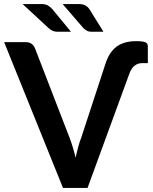

<svg xmlns="http://www.w3.org/2000/svg" viewBox="-28 -932 760 952"><path d="M495.5 -617.5Q513.5 -673.5 550.2 -700.8Q587 -728 647.5 -728Q665 -728 676.2 -726.5Q687.5 -725 693.8 -722Q700 -719 702.5 -714Q705 -709 705 -702.5V-619H677.5Q632.5 -619 613.5 -567L406 0H284.5L-7.5 -723H100.5Q118 -723 129 -714.5Q140 -706 145.5 -692.5L316 -251.5Q324.5 -230 332.2 -204.2Q340 -178.5 347 -150Q353 -178.5 360 -204.2Q367 -230 375.5 -251.5ZM176 -912Q196.5 -912 209.5 -904.8Q222.5 -897.5 232.5 -885.5L324 -774.5H257.5Q243.5 -774.5 233.2 -779Q223 -783.5 213 -792.5L84 -912ZM362.5 -912Q382.5 -912 395.2 -905Q408 -898 416 -885.5L485 -774.5H426.5Q412.5 -774.5 404 -779.2Q395.5 -784 385.5 -792.5L282.5 -912Z"/></svg>

Font: Lato
Style: Bold
Weight: 700
Designer: Lukasz Dziedzic with Adam Twardoch and Botio Nikoltchev
Foundry: tyPoland Lukasz Dziedzic
Version: Version 2.010; 2014-09-01; http://www.latofonts.com/; ttfaut